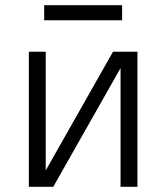

<svg xmlns="http://www.w3.org/2000/svg" viewBox="-20 -719 640 739"><path d="M91 0V-520H156V-63L415 -520H509V0H444V-457L185 0ZM150 -641V-699H450V-641Z"/></svg>

Font: Iosevka Custom Light Extended
Style: Regular
Weight: 300
Width: 7
Monospace: yes
Designer: Belleve Invis
Foundry: Belleve Invis
Version: Version 11.2.4; ttfautohint (v1.8.4)